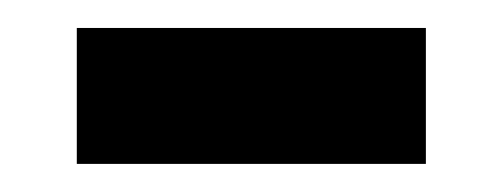

<svg xmlns="http://www.w3.org/2000/svg" viewBox="-20 -337 362 138"><path d="M35.2 -219.2V-316.9H286.1V-219.2Z"/></svg>

Font: OpenSans-Semibold
Style: Regular
Weight: 600
Foundry: Ascender Corporation
Version: Version 1.10